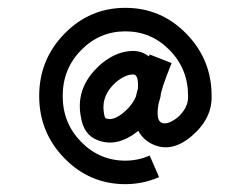

<svg xmlns="http://www.w3.org/2000/svg" viewBox="-20 -470 640 490"><path d="M320 -280Q301 -280 278 -262Q238 -228 245 -183Q247 -169 250 -168Q268 -161 292.5 -180.5Q317 -200 327 -224Q329 -234 332 -244Q334 -280 320 -280ZM418 -309Q390 -240 390 -225Q388 -216 385 -207Q377 -164 392 -157Q407 -150 433 -170Q461 -195 460 -224V-225Q460 -294 413 -342Q366 -390 300 -390Q234 -390 187 -342Q140 -294 140 -225Q140 -156 187 -108Q234 -60 300 -60Q332 -60 362 -73L386 -18Q345 0 300 0Q209 0 144.5 -66Q80 -132 80 -225Q80 -318 144.5 -384Q209 -450 300 -450Q391 -450 455.5 -384Q520 -318 520 -226Q522 -168 469.5 -123Q417 -78 367 -103Q345 -114 333 -136Q279 -93 230 -112Q193 -125 186 -174Q172 -252 242 -310Q280 -340 320 -340Q342 -340 360 -326Q362 -330 362 -331Z"/></svg>

Font: SOV_Station
Style: Book
Weight: 400
Version: Version 1.00